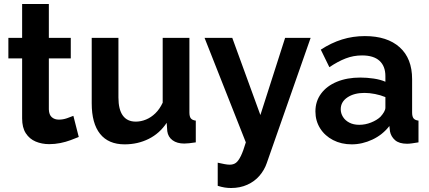

<svg xmlns="http://www.w3.org/2000/svg" viewBox="-20 -714 2151 963"><path d="M375 -27Q358 -20 334 -11Q310 -2 282.5 3.5Q255 9 227 9Q190 9 159 -4Q128 -17 109.5 -45.5Q91 -74 91 -120V-421H22V-524H91V-694H225V-524H335V-421H225V-165Q226 -138 240 -126Q254 -114 275 -114Q296 -114 316 -121Q336 -128 348 -133Z M440 -196V-524H574V-225Q574 -165 596 -134.5Q618 -104 661 -104Q687 -104 712.5 -114.5Q738 -125 759.5 -146Q781 -167 796 -199V-524H930V-150Q930 -129 937.5 -120Q945 -111 962 -109V0Q942 3 928.5 4.5Q915 6 904 6Q868 6 845.5 -10.5Q823 -27 819 -56L816 -98Q781 -45 726 -17.5Q671 10 605 10Q524 10 482 -42.5Q440 -95 440 -196Z M1072 102Q1090 106 1105.5 109Q1121 112 1132 112Q1151 112 1163.5 102.5Q1176 93 1188 68.5Q1200 44 1213 0L1006 -524H1145L1286 -137L1410 -524H1538L1318 104Q1306 139 1281.5 167.5Q1257 196 1220.5 212.5Q1184 229 1139 229Q1123 229 1107 226.5Q1091 224 1072 218Z M1562 -155Q1562 -206 1590.5 -244.5Q1619 -283 1670 -304Q1721 -325 1787 -325Q1820 -325 1854 -320Q1888 -315 1913 -304V-332Q1913 -382 1883.5 -409Q1854 -436 1796 -436Q1753 -436 1714 -421Q1675 -406 1632 -377L1589 -465Q1641 -499 1695.5 -516Q1750 -533 1810 -533Q1922 -533 1984.5 -477Q2047 -421 2047 -317V-150Q2047 -129 2054.5 -120Q2062 -111 2079 -109V0Q2061 3 2046.5 5Q2032 7 2022 7Q1982 7 1961.5 -11Q1941 -29 1936 -55L1933 -82Q1899 -38 1848 -14Q1797 10 1744 10Q1692 10 1650.5 -11.5Q1609 -33 1585.5 -70.5Q1562 -108 1562 -155ZM1888 -128Q1899 -140 1906 -152Q1913 -164 1913 -174V-227Q1889 -237 1861 -242.5Q1833 -248 1808 -248Q1756 -248 1722.5 -225.5Q1689 -203 1689 -166Q1689 -146 1700 -128Q1711 -110 1732 -99Q1753 -88 1782 -88Q1812 -88 1841 -99.5Q1870 -111 1888 -128Z"/></svg>

Font: Raleway Thin
Style: Bold
Weight: 700
Version: Version 4.026